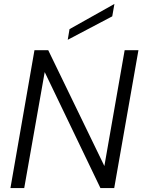

<svg xmlns="http://www.w3.org/2000/svg" viewBox="-20 -955 723 975"><path d="M33 0 155 -700H225L510 -112L613 -700H683L560 0H490L207 -589L103 0ZM324 -753 333 -807 561 -935 550 -872Z"/></svg>

Font: DM Sans 24pt Light
Style: Italic
Weight: 300
Italic angle: -10°
Designer: Colophon Foundry, Jonny Pinhorn
Foundry: Colophon Foundry
Version: Version 4.004;gftools[0.9.30]